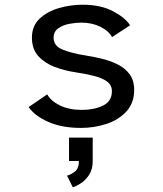

<svg xmlns="http://www.w3.org/2000/svg" viewBox="-20 -532 690 815"><path d="M323.5 11Q243 11 185.2 -14.5Q127.5 -40 101.5 -77.5L180.5 -131.5Q196 -103 234.8 -84.2Q273.5 -65.5 327.5 -65.5Q379.5 -65.5 417.2 -83.8Q455 -102 455 -145Q455 -171 434 -186.2Q413 -201.5 377.5 -210.2Q342 -219 298.5 -225.5Q254.5 -232 212.5 -247.8Q170.5 -263.5 143 -293.5Q115.5 -323.5 115.5 -372.5Q115.5 -422 148.2 -452.8Q181 -483.5 230.5 -497.8Q280 -512 331 -512Q408 -512 460.8 -483.8Q513.5 -455.5 532 -424.5L455.5 -374.5Q441.5 -401 405.8 -418.5Q370 -436 325.5 -436Q302 -436 274.2 -430.8Q246.5 -425.5 227 -411.5Q207.5 -397.5 207.5 -371.5Q207.5 -337 245.8 -321.5Q284 -306 341 -297Q373 -292 409.2 -283.5Q445.5 -275 477.5 -259.5Q509.5 -244 529.5 -217.8Q549.5 -191.5 549.5 -150.5Q549.5 -94.5 516.5 -58.8Q483.5 -23 431.8 -6Q380 11 323.5 11ZM273 151.5V52H373.5V151.5Q373.5 187 358.2 210.2Q343 233.5 323 246.2Q303 259 289 263L264.5 213.5Q279.5 210 297.2 196.8Q315 183.5 315 151.5Z"/></svg>

Font: Trispace
Style: Regular
Weight: 400
Designer: Tyler Finck
Foundry: Etcetera Type Company
Version: Version 1.210; ttfautohint (v1.8.3)